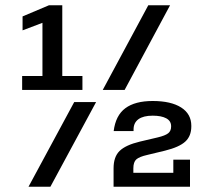

<svg xmlns="http://www.w3.org/2000/svg" viewBox="-20 -710 783 730"><path d="M64.2 -368V-421H141.4V-623.2L65.8 -594.6V-647.6L166.2 -690H216.8V-421H293.4V-368ZM88.4 0 262.2 -322H345.4L171.6 0ZM370.6 -368 543.8 -690H626.6L453.8 -368ZM411.8 0V-70.2Q411.8 -113.8 434.8 -136.2Q457.8 -158.6 511.8 -171.6L579.8 -187.6Q608.2 -194.4 619.4 -203.3Q630.6 -212.2 630.6 -228.8V-230.2Q630.6 -250.2 612 -260.2Q593.4 -270.2 560.6 -270.2Q524.8 -270.2 506.3 -256.7Q487.8 -243.2 487.8 -217.4V-211.6H412.2Q419.6 -271.2 456.6 -298.6Q493.6 -326 560.6 -326Q630 -326 668.7 -301.4Q707.4 -276.8 707.4 -231.6V-229.6Q707.4 -192.6 684.4 -171.6Q661.4 -150.6 607.4 -137.2L539.4 -120.8Q509.6 -114 498.3 -104Q487 -94 487 -69.6V-21.6L449.2 -53H639V-103H702.4V0Z"/></svg>

Font: Mozilla Headline ExtraLight
Style: Regular
Weight: 200
Designer: Studio DRAMA
Foundry: Studio DRAMA
Version: Version 1.000